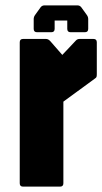

<svg xmlns="http://www.w3.org/2000/svg" viewBox="-20 -695 381 715"><path d="M66 0Q53.5 0 53.5 -12.5V-537.5Q53.5 -550 66 -550H151Q160 -550 167.5 -541.5L212 -490.5L262.5 -544Q268 -550 276.5 -550H328Q340.5 -550 340.5 -537.5V-419Q340.5 -411 339.2 -408.2Q338 -405.5 333.5 -402.5L216 -316.5V-12.5Q216 0 203.5 0ZM146 -675H268Q277.5 -675 283 -667.5L303.5 -639Q308.5 -632 308.5 -624V-587.5Q308.5 -575 296 -575H243Q230.5 -575 230.5 -587.5V-618.5H183.5V-587.5Q183.5 -575 171 -575H118Q105.5 -575 105.5 -587.5V-624Q105.5 -632 110.5 -639L131 -667.5Q136.5 -675 146 -675Z"/></svg>

Font: Jaro 24pt
Style: Regular
Weight: 400
Designer: Agyei Archer, Celine Hurka, Mirko Velimirović
Version: Version 1.000